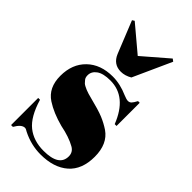

<svg xmlns="http://www.w3.org/2000/svg" viewBox="-231 -814 896 896"><g transform="rotate(45 217.0 -366.5)"><path d="M33 10V-169H45Q71 -82 115 -47Q159 -12 225 -12Q327 -12 327 -77Q327 -105 302 -119Q263 -141 202 -153Q134 -171 88 -201Q33 -237 33 -315Q33 -393 81 -439.5Q129 -486 209 -486Q258 -486 310 -463Q329 -455 339 -455Q349 -455 356 -462Q363 -469 373 -488H384V-335H372Q321 -465 214 -465Q167 -465 144 -448.5Q121 -432 121 -407Q121 -392 128 -383.5Q135 -375 139 -371Q143 -367 152 -362.5Q161 -358 167 -355.5Q173 -353 185.5 -349Q198 -345 204 -344Q272 -327 302 -314.5Q332 -302 359 -284Q414 -246 414 -161.5Q414 -77 364 -33.5Q314 10 227 10Q165 10 107 -19Q95 -27 88 -27Q66 -27 45 10ZM359 -734 273 -544Q246 -528 219 -528Q170 -528 150 -576L86 -735L97 -742L223 -636L347 -743Z"/></g></svg>

Font: SVN-Abril Fatface
Style: Regular
Weight: 400
Designer: Veronika Burian, Jos? Scaglione
Foundry: TypeTogether
Version: Version 1.001